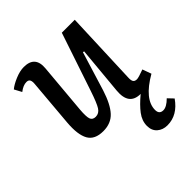

<svg xmlns="http://www.w3.org/2000/svg" viewBox="-207 -652 1014 1014"><g transform="rotate(-45 299.5 -145.5)"><path d="M17.1 -476.1Q36.6 -492.7 72.5 -507.8Q108.4 -522.9 138.2 -522.9Q222.2 -522.9 213.9 -436L189 -153.8Q185.1 -105 191.4 -86.4Q197.8 -67.9 221.2 -67.9Q246.1 -67.9 261 -91.3Q275.9 -114.7 298.8 -183.1L408.2 -508.8H504.9L488.8 -92.8Q487.8 -72.3 493.7 -63.2Q499.5 -54.2 515.1 -54.2Q527.3 -54.2 571.8 -70.8L589.8 -21Q467.8 49.3 467.8 127.9Q467.8 160.2 498 160.2Q522.9 160.2 555.2 127.9L584 158.2Q532.7 231.9 457 231.9Q423.3 231.9 400.6 212.2Q377.9 192.4 377.9 157.2Q377.9 119.1 403.6 85.2Q429.2 51.3 474.1 14.2Q387.7 14.2 397 -87.9L421.9 -356L414.1 -356.9L347.2 -139.2Q321.8 -59.6 287.6 -22.7Q253.4 14.2 195.8 14.2Q132.3 14.2 109.1 -27.1Q85.9 -68.4 92.8 -152.8L115.2 -414.1Q117.7 -436 112.5 -446.5Q107.4 -457 91.8 -457Q67.4 -457 39.1 -435.1Z"/></g></svg>

Font: Literata Book Medium
Style: Italic
Weight: 500
Italic angle: -3°
Designer: Latin by Veronika Burian and Jose Scaglione. Greek by Irene Vlachou. Cyrillic by Vera Evstafieva
Foundry: TypeTogether
Version: Version 1.003;PS 001.003;hotconv 1.0.88;makeotf.lib2.5.64775